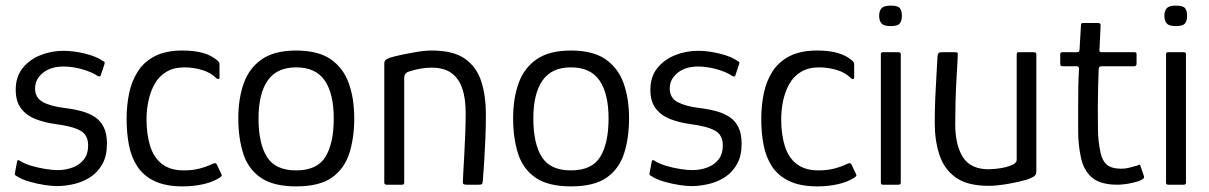

<svg xmlns="http://www.w3.org/2000/svg" viewBox="-20 -658 4308 684"><path d="M41 -83Q42 -88 45.5 -87.5Q49 -87 53 -84Q69 -74 93 -67Q117 -60 142 -56Q167 -52 185 -52Q213 -52 238 -61Q263 -70 278.5 -89.5Q294 -109 294 -140Q294 -177 266.5 -192.5Q239 -208 178 -216Q140 -221 107.5 -233.5Q75 -246 55.5 -271Q36 -296 36 -338Q36 -384 60 -414.5Q84 -445 123 -461Q162 -477 206 -477Q242 -477 283 -467Q324 -457 348 -440Q353 -438 353 -435.5Q353 -433 352 -429L339 -390Q337 -382 327 -388Q308 -401 273.5 -411Q239 -421 206 -421Q161 -421 133 -398.5Q105 -376 105 -343Q105 -309 133.5 -294Q162 -279 212 -273Q245 -269 272 -261.5Q299 -254 319 -240.5Q339 -227 350 -204Q361 -181 361 -146Q361 -103 345 -74Q329 -45 302.5 -27.5Q276 -10 244 -2.5Q212 5 181 5Q166 5 139 1Q112 -3 84.5 -11Q57 -19 39 -31Q35 -33 33.5 -35Q32 -37 33 -41Z M631 6Q571 6 531.5 -12.5Q492 -31 470 -64Q448 -97 439.5 -140.5Q431 -184 431 -235Q431 -282 440 -325.5Q449 -369 471 -403.5Q493 -438 532 -458Q571 -478 630 -478Q672 -478 702.5 -469.5Q733 -461 754 -443Q759 -438 760.5 -435.5Q762 -433 762 -427V-383Q762 -377 758 -376.5Q754 -376 750 -380Q730 -400 699 -409Q668 -418 637 -418Q599 -418 572.5 -402Q546 -386 531 -359Q516 -332 509 -299.5Q502 -267 502 -234Q502 -179 515 -137.5Q528 -96 557.5 -73.5Q587 -51 635 -51Q666 -51 691 -57.5Q716 -64 739 -75Q749 -80 753 -71L768 -39Q771 -34 769.5 -31.5Q768 -29 764 -26Q740 -10 705 -2Q670 6 631 6Z M1035 6Q954 6 909 -25Q864 -56 846.5 -111Q829 -166 829 -237Q829 -307 848.5 -361.5Q868 -416 913 -447Q958 -478 1035 -478Q1113 -478 1158 -447Q1203 -416 1222.5 -361.5Q1242 -307 1242 -237Q1242 -167 1224.5 -112Q1207 -57 1162.5 -25.5Q1118 6 1035 6ZM1035 -51Q1110 -51 1139.5 -99.5Q1169 -148 1169 -236Q1169 -324 1137 -371Q1105 -418 1035 -418Q966 -418 933.5 -371Q901 -324 901 -236Q901 -147 931 -99Q961 -51 1035 -51Z M1357 0Q1349 0 1349 -8Q1349 -114 1349 -220Q1349 -326 1349 -433Q1349 -439 1353 -443.5Q1357 -448 1371 -453Q1384 -457 1409.5 -462.5Q1435 -468 1464.5 -473Q1494 -478 1519 -478Q1596 -478 1637.5 -448Q1679 -418 1695 -366.5Q1711 -315 1711 -253Q1711 -207 1709 -160.5Q1707 -114 1704.5 -75Q1702 -36 1700 -13Q1699 -4 1696.5 -2Q1694 0 1685 0H1642Q1634 0 1631 -2.5Q1628 -5 1629 -12Q1629 -18 1630.5 -44Q1632 -70 1634 -106.5Q1636 -143 1637.5 -182.5Q1639 -222 1639 -255Q1639 -309 1626 -345Q1613 -381 1586.5 -399Q1560 -417 1518 -417Q1496 -417 1475 -413Q1454 -409 1437 -403Q1431 -402 1425.5 -396.5Q1420 -391 1420 -378Q1420 -322 1420 -260Q1420 -198 1420 -134.5Q1420 -71 1420 -8Q1420 0 1413 0Z M2014 6Q1933 6 1888 -25Q1843 -56 1825.5 -111Q1808 -166 1808 -237Q1808 -307 1827.5 -361.5Q1847 -416 1892 -447Q1937 -478 2014 -478Q2092 -478 2137 -447Q2182 -416 2201.5 -361.5Q2221 -307 2221 -237Q2221 -167 2203.5 -112Q2186 -57 2141.5 -25.5Q2097 6 2014 6ZM2014 -51Q2089 -51 2118.5 -99.5Q2148 -148 2148 -236Q2148 -324 2116 -371Q2084 -418 2014 -418Q1945 -418 1912.5 -371Q1880 -324 1880 -236Q1880 -147 1910 -99Q1940 -51 2014 -51Z M2302 -83Q2303 -88 2306.5 -87.5Q2310 -87 2314 -84Q2330 -74 2354 -67Q2378 -60 2403 -56Q2428 -52 2446 -52Q2474 -52 2499 -61Q2524 -70 2539.5 -89.5Q2555 -109 2555 -140Q2555 -177 2527.5 -192.5Q2500 -208 2439 -216Q2401 -221 2368.5 -233.5Q2336 -246 2316.5 -271Q2297 -296 2297 -338Q2297 -384 2321 -414.5Q2345 -445 2384 -461Q2423 -477 2467 -477Q2503 -477 2544 -467Q2585 -457 2609 -440Q2614 -438 2614 -435.5Q2614 -433 2613 -429L2600 -390Q2598 -382 2588 -388Q2569 -401 2534.5 -411Q2500 -421 2467 -421Q2422 -421 2394 -398.5Q2366 -376 2366 -343Q2366 -309 2394.5 -294Q2423 -279 2473 -273Q2506 -269 2533 -261.5Q2560 -254 2580 -240.5Q2600 -227 2611 -204Q2622 -181 2622 -146Q2622 -103 2606 -74Q2590 -45 2563.5 -27.5Q2537 -10 2505 -2.5Q2473 5 2442 5Q2427 5 2400 1Q2373 -3 2345.5 -11Q2318 -19 2300 -31Q2296 -33 2294.5 -35Q2293 -37 2294 -41Z M2892 6Q2832 6 2792.5 -12.5Q2753 -31 2731 -64Q2709 -97 2700.5 -140.5Q2692 -184 2692 -235Q2692 -282 2701 -325.5Q2710 -369 2732 -403.5Q2754 -438 2793 -458Q2832 -478 2891 -478Q2933 -478 2963.5 -469.5Q2994 -461 3015 -443Q3020 -438 3021.5 -435.5Q3023 -433 3023 -427V-383Q3023 -377 3019 -376.5Q3015 -376 3011 -380Q2991 -400 2960 -409Q2929 -418 2898 -418Q2860 -418 2833.5 -402Q2807 -386 2792 -359Q2777 -332 2770 -299.5Q2763 -267 2763 -234Q2763 -179 2776 -137.5Q2789 -96 2818.5 -73.5Q2848 -51 2896 -51Q2927 -51 2952 -57.5Q2977 -64 3000 -75Q3010 -80 3014 -71L3029 -39Q3032 -34 3030.5 -31.5Q3029 -29 3025 -26Q3001 -10 2966 -2Q2931 6 2892 6Z M3193 -602Q3193 -584 3185.5 -574.5Q3178 -565 3153 -565Q3129 -565 3120.5 -574.5Q3112 -584 3112 -602Q3112 -619 3120.5 -628.5Q3129 -638 3153 -638Q3179 -638 3186 -628.5Q3193 -619 3193 -602ZM3189 -7Q3189 0 3181 0H3125Q3118 0 3118 -7V-465Q3118 -472 3125 -472H3181Q3189 -472 3189 -465Z M3502 4Q3426 4 3384.5 -26Q3343 -56 3326.5 -107Q3310 -158 3310 -220Q3310 -266 3312 -312Q3314 -358 3316.5 -397Q3319 -436 3320 -459Q3322 -468 3325 -470Q3328 -472 3336 -472H3379Q3387 -472 3390 -471Q3393 -470 3392 -460Q3392 -454 3390.5 -429Q3389 -404 3387 -368Q3385 -332 3384 -292Q3383 -252 3383 -216Q3383 -141 3410.5 -98Q3438 -55 3502 -55Q3510 -55 3526.5 -56.5Q3543 -58 3560.5 -62Q3578 -66 3590 -72.5Q3602 -79 3602 -89V-463Q3602 -466 3603 -469Q3604 -472 3607 -472H3664Q3667 -472 3669.5 -470.5Q3672 -469 3672 -464V-49Q3672 -37 3666 -31.5Q3660 -26 3641 -19Q3632 -16 3608.5 -10.5Q3585 -5 3556 -0.5Q3527 4 3502 4Z M3961 0Q3899 0 3869 -26.5Q3839 -53 3830 -101Q3821 -143 3821 -189.5Q3821 -236 3821 -285Q3821 -319 3821.5 -350Q3822 -381 3824 -413Q3824 -422 3816 -422H3765Q3761 -422 3759 -424Q3757 -426 3757 -430V-464Q3757 -468 3759 -470Q3761 -472 3766 -472H3817Q3822 -472 3824 -474.5Q3826 -477 3826 -484L3831 -569Q3831 -576 3837 -576H3893Q3896 -576 3898.5 -574Q3901 -572 3901 -569L3897 -484Q3896 -477 3897.5 -474.5Q3899 -472 3904 -472H4021Q4026 -472 4027.5 -470.5Q4029 -469 4029 -463V-431Q4029 -427 4027 -424.5Q4025 -422 4020 -422H3904Q3900 -422 3897 -419.5Q3894 -417 3894 -411Q3893 -379 3892 -346Q3891 -313 3891 -279Q3891 -238 3891.5 -195.5Q3892 -153 3901 -113Q3907 -85 3923.5 -71Q3940 -57 3975 -57Q3989 -57 4003 -60.5Q4017 -64 4031 -68Q4038 -72 4040 -71Q4042 -70 4044 -64L4055 -31Q4057 -25 4053.5 -22Q4050 -19 4040 -14Q4029 -10 4013.5 -6.5Q3998 -3 3984 -1.5Q3970 0 3961 0Z M4209 -602Q4209 -584 4201.5 -574.5Q4194 -565 4169 -565Q4145 -565 4136.5 -574.5Q4128 -584 4128 -602Q4128 -619 4136.5 -628.5Q4145 -638 4169 -638Q4195 -638 4202 -628.5Q4209 -619 4209 -602ZM4205 -7Q4205 0 4197 0H4141Q4134 0 4134 -7V-465Q4134 -472 4141 -472H4197Q4205 -472 4205 -465Z"/></svg>

Font: Glory
Style: Regular
Weight: 400
Designer: Robert Leuschke
Foundry: Robert Leuschke
Version: Version 1.011